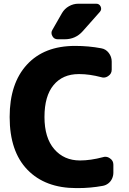

<svg xmlns="http://www.w3.org/2000/svg" viewBox="-20 -1008 686 1018"><path d="M308.6 -938.5Q322.3 -961.9 345.7 -975.1Q369.1 -988.3 395.5 -988.3H490.2Q506.8 -988.3 513.7 -973.1Q520.5 -958 509.8 -945.3L418.9 -842.8Q380.9 -799.8 323.2 -799.8H286.1Q266.6 -799.8 257.8 -816.4Q252.9 -825.2 252.9 -833.5Q252.9 -841.8 257.8 -849.6ZM526.4 -174.8Q532.2 -176.8 538.1 -176.8Q551.8 -176.8 563.5 -168Q581.1 -156.2 581.1 -134.8V-92.8Q581.1 -76.2 574.2 -61Q567.4 -45.9 554.2 -35.6Q541 -25.4 524.4 -22.5Q460 -10.7 392.6 -10.7Q388.7 -10.7 384.8 -10.7Q219.7 -10.7 125.5 -107.9Q31.2 -205.1 31.2 -387.7Q31.2 -565.4 122.6 -665Q213.9 -764.6 377.9 -764.6Q450.2 -764.6 516.6 -752Q541 -748 556.6 -727.5Q572.3 -707 572.3 -681.6V-638.7Q572.3 -617.2 554.7 -605.5Q543 -596.7 529.3 -596.7Q523.4 -596.7 517.6 -598.6Q454.1 -615.2 401.4 -615.2Q399.4 -615.2 397.5 -615.2Q312.5 -615.2 264.2 -557.1Q215.8 -499 215.8 -387.7Q215.8 -277.3 267.6 -217.3Q319.3 -157.2 404.3 -157.2Q460 -157.2 526.4 -174.8Z"/></svg>

Font: Gen Jyuu Gothic Heavy
Style: Bold
Weight: 900
Designer: [Source Han Sans]
Ryoko NISHIZUKA  (kana & ideographs); Paul D. Hunt (Latin, Greek & Cyrillic); Wenlong ZHANG  (bopomofo
Version: Version 1.002.20150607